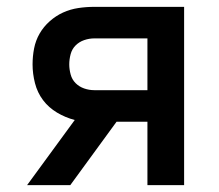

<svg xmlns="http://www.w3.org/2000/svg" viewBox="-20 -540 640 560"><path d="M59 0 198 -190Q171 -197 146.5 -211.5Q122 -226 105.5 -248Q89 -270 82 -297.5Q75 -325 75 -352Q75 -376 79.5 -399Q84 -422 95.5 -442Q107 -462 125 -478Q143 -494 164 -503.5Q185 -513 208 -516.5Q231 -520 255 -520H517V0H410V-185H320L185 0ZM255 -277H410V-428H255Q240 -428 225.5 -423Q211 -418 200.5 -407.5Q190 -397 186 -382Q182 -367 182 -352Q182 -338 186 -323Q190 -308 200.5 -297.5Q211 -287 225.5 -282Q240 -277 255 -277Z"/></svg>

Font: Iosevka Aile Semibold
Style: Regular
Weight: 600
Designer: Belleve Invis
Foundry: Belleve Invis
Version: Version 31.1.0; ttfautohint (v1.8.4)